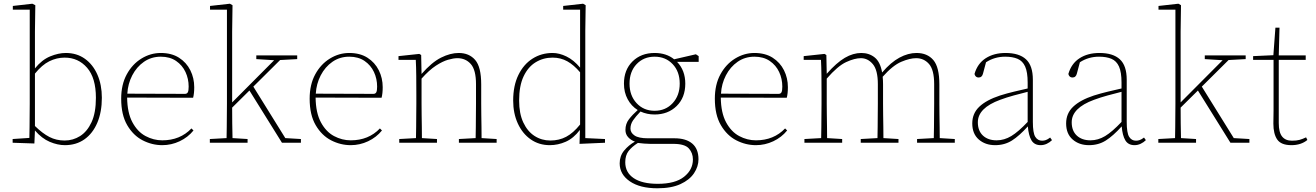

<svg xmlns="http://www.w3.org/2000/svg" viewBox="-20 -768 7079 1033"><path d="M48 0V-20L138 -26Q139 -52 139 -85Q139 -118 139.5 -151Q140 -184 140 -210V-716H49V-736L154 -748L170 -740L168 -598V-400Q205 -446 249.5 -464.5Q294 -483 334 -483Q393 -483 436.5 -452Q480 -421 504 -366.5Q528 -312 528 -242Q528 -165 503.5 -107.5Q479 -50 434.5 -18.5Q390 13 329 13Q290 13 247.5 -5Q205 -23 168 -66L165 4ZM328 -458Q285 -458 245.5 -438.5Q206 -419 168 -372V-90Q209 -50 246 -31Q283 -12 328 -12Q373 -12 411 -36Q449 -60 472.5 -110.5Q496 -161 496 -242Q496 -349 448.5 -403.5Q401 -458 328 -458Z M845 -463Q794 -463 754.5 -435.5Q715 -408 691.5 -362.5Q668 -317 665 -264L975 -263Q986 -263 990.5 -271.5Q995 -280 995 -302Q995 -344 978 -380.5Q961 -417 927.5 -440Q894 -463 845 -463ZM853 13Q798 13 747.5 -13Q697 -39 664.5 -94.5Q632 -150 632 -237Q632 -313 662 -368Q692 -423 741 -453Q790 -483 845 -483Q903 -483 943 -457.5Q983 -432 1004 -390Q1025 -348 1025 -299Q1025 -265 1019 -242L664 -243Q665 -161 692.5 -110Q720 -59 763 -36Q806 -13 853 -13Q949 -13 1010 -77L1021 -66Q991 -29 946.5 -8Q902 13 853 13Z M1109 0V-20L1199 -25Q1200 -51 1200 -84.5Q1200 -118 1200.5 -151Q1201 -184 1201 -210V-716H1110V-736L1217 -748L1231 -740L1229 -598V-217L1455 -444L1359 -450V-470H1579V-450L1487 -445L1343 -302L1515 -25L1599 -20V0H1497L1322 -281L1229 -189Q1229 -151 1229.5 -105Q1230 -59 1231 -25L1312 -20V0Z M1859 -463Q1808 -463 1768.5 -435.5Q1729 -408 1705.5 -362.5Q1682 -317 1679 -264L1989 -263Q2000 -263 2004.5 -271.5Q2009 -280 2009 -302Q2009 -344 1992 -380.5Q1975 -417 1941.5 -440Q1908 -463 1859 -463ZM1867 13Q1812 13 1761.5 -13Q1711 -39 1678.5 -94.5Q1646 -150 1646 -237Q1646 -313 1676 -368Q1706 -423 1755 -453Q1804 -483 1859 -483Q1917 -483 1957 -457.5Q1997 -432 2018 -390Q2039 -348 2039 -299Q2039 -265 2033 -242L1678 -243Q1679 -161 1706.5 -110Q1734 -59 1777 -36Q1820 -13 1867 -13Q1963 -13 2024 -77L2035 -66Q2005 -29 1960.5 -8Q1916 13 1867 13Z M2128 0V-20L2218 -25Q2219 -51 2219 -84.5Q2219 -118 2219.5 -151Q2220 -184 2220 -210V-259Q2220 -312 2219.5 -360Q2219 -408 2217 -446H2124V-466L2236 -478L2246 -472L2248 -370Q2303 -433 2353 -458Q2403 -483 2448 -483Q2504 -483 2536.5 -445.5Q2569 -408 2569 -314V-210Q2569 -183 2569.5 -149.5Q2570 -116 2570.5 -83.5Q2571 -51 2571 -25L2652 -20V0H2449V-20L2539 -25Q2540 -51 2540 -83.5Q2540 -116 2540.5 -149.5Q2541 -183 2541 -210V-315Q2541 -392 2513 -423.5Q2485 -455 2441 -455Q2420 -455 2390.5 -446.5Q2361 -438 2325 -414.5Q2289 -391 2248 -345V-210Q2248 -184 2248.5 -150.5Q2249 -117 2249.5 -84Q2250 -51 2250 -25L2331 -20V0Z M2773 -227Q2773 -157 2795.5 -109Q2818 -61 2856 -36.5Q2894 -12 2941 -12Q2988 -12 3026 -32Q3064 -52 3101 -98V-379Q3068 -418 3032.5 -438Q2997 -458 2953 -458Q2903 -458 2862 -433Q2821 -408 2797 -357Q2773 -306 2773 -227ZM3098 6 3100 -69Q3066 -24 3024 -5.5Q2982 13 2938 13Q2880 13 2835.5 -18Q2791 -49 2766 -103.5Q2741 -158 2741 -227Q2741 -307 2769 -364.5Q2797 -422 2845 -452.5Q2893 -483 2953 -483Q2989 -483 3028 -464Q3067 -445 3101 -404V-716H3010V-736L3117 -748L3131 -740L3129 -602V-25L3235 -20V0Z M3502 -172Q3561 -172 3599 -213Q3637 -254 3637 -318Q3637 -383 3599 -423Q3561 -463 3502 -463Q3443 -463 3405 -423Q3367 -383 3367 -318Q3367 -254 3405 -213Q3443 -172 3502 -172ZM3502 -152Q3461 -152 3426 -168Q3400 -141 3386 -120.5Q3372 -100 3372 -76Q3372 -54 3394 -39Q3416 -24 3466 -24H3609Q3671 -24 3704.5 4.5Q3738 33 3738 89Q3738 128 3714 164Q3690 200 3641 222.5Q3592 245 3517 245Q3423 245 3368.5 207.5Q3314 170 3314 111Q3314 71 3338 42Q3362 13 3396 -6Q3374 -14 3359.5 -30Q3345 -46 3345 -69Q3345 -102 3364 -126.5Q3383 -151 3411 -176Q3377 -197 3357 -234Q3337 -271 3337 -318Q3337 -392 3383 -437.5Q3429 -483 3502 -483Q3565 -483 3607 -449L3724 -476L3739 -466V-435H3623Q3667 -389 3667 -318Q3667 -243 3620.5 -197.5Q3574 -152 3502 -152ZM3344 105Q3344 160 3389.5 190.5Q3435 221 3519 221Q3613 221 3660.5 183Q3708 145 3708 90Q3708 55 3686 30.5Q3664 6 3602 6H3478Q3462 6 3445.5 4.5Q3429 3 3412 1Q3379 22 3361.5 45Q3344 68 3344 105Z M4039 -463Q3988 -463 3948.5 -435.5Q3909 -408 3885.5 -362.5Q3862 -317 3859 -264L4169 -263Q4180 -263 4184.5 -271.5Q4189 -280 4189 -302Q4189 -344 4172 -380.5Q4155 -417 4121.5 -440Q4088 -463 4039 -463ZM4047 13Q3992 13 3941.5 -13Q3891 -39 3858.5 -94.5Q3826 -150 3826 -237Q3826 -313 3856 -368Q3886 -423 3935 -453Q3984 -483 4039 -483Q4097 -483 4137 -457.5Q4177 -432 4198 -390Q4219 -348 4219 -299Q4219 -265 4213 -242L3858 -243Q3859 -161 3886.5 -110Q3914 -59 3957 -36Q4000 -13 4047 -13Q4143 -13 4204 -77L4215 -66Q4185 -29 4140.5 -8Q4096 13 4047 13Z M4308 0V-20L4398 -25Q4399 -51 4399 -84.5Q4399 -118 4399.5 -151Q4400 -184 4400 -210V-259Q4400 -312 4399.5 -360Q4399 -408 4397 -446H4304V-466L4416 -478L4426 -472L4428 -371Q4481 -431 4525.5 -457Q4570 -483 4614 -483Q4656 -483 4686 -459Q4716 -435 4726 -378Q4773 -433 4819.5 -458Q4866 -483 4911 -483Q4969 -483 5001.5 -445Q5034 -407 5034 -314V-210Q5034 -183 5034.5 -149.5Q5035 -116 5035.5 -83.5Q5036 -51 5036 -25L5117 -20V0H4914V-20L5004 -25Q5005 -51 5005 -83.5Q5005 -116 5005.5 -149.5Q5006 -183 5006 -210V-315Q5006 -392 4978.5 -423.5Q4951 -455 4909 -455Q4875 -455 4829 -435.5Q4783 -416 4729 -355Q4730 -345 4730.5 -335Q4731 -325 4731 -314V-210Q4731 -183 4731.5 -149.5Q4732 -116 4732.5 -83.5Q4733 -51 4733 -25L4814 -20V0H4611V-20L4701 -25Q4702 -51 4702 -83.5Q4702 -116 4702.5 -149.5Q4703 -183 4703 -210V-315Q4703 -391 4676 -423Q4649 -455 4612 -455Q4578 -455 4532.5 -434Q4487 -413 4428 -345V-210Q4428 -184 4428.5 -150.5Q4429 -117 4429.5 -84Q4430 -51 4430 -25L4511 -20V0Z M5579 13Q5545 13 5529.5 -13Q5514 -39 5510 -88Q5464 -37 5424.5 -12Q5385 13 5334 13Q5281 13 5246 -17.5Q5211 -48 5211 -104Q5211 -158 5249 -194Q5287 -230 5360 -254Q5398 -266 5436 -275Q5474 -284 5509 -292V-324Q5509 -380 5495.5 -410Q5482 -440 5455 -451.5Q5428 -463 5388 -463Q5331 -463 5285 -433L5269 -373Q5264 -351 5245 -351Q5228 -351 5223 -370Q5239 -426 5283 -454.5Q5327 -483 5390 -483Q5463 -483 5500 -449Q5537 -415 5537 -339V-112Q5537 -53 5550 -32Q5563 -11 5587 -11Q5597 -11 5607 -14.5Q5617 -18 5630 -28L5640 -14Q5628 -2 5612 5.5Q5596 13 5579 13ZM5241 -110Q5241 -64 5268.5 -38.5Q5296 -13 5342 -13Q5383 -13 5421 -36Q5459 -59 5509 -112V-274Q5473 -265 5434.5 -254.5Q5396 -244 5361 -231Q5241 -187 5241 -110Z M6084 13Q6050 13 6034.5 -13Q6019 -39 6015 -88Q5969 -37 5929.5 -12Q5890 13 5839 13Q5786 13 5751 -17.5Q5716 -48 5716 -104Q5716 -158 5754 -194Q5792 -230 5865 -254Q5903 -266 5941 -275Q5979 -284 6014 -292V-324Q6014 -380 6000.5 -410Q5987 -440 5960 -451.5Q5933 -463 5893 -463Q5836 -463 5790 -433L5774 -373Q5769 -351 5750 -351Q5733 -351 5728 -370Q5744 -426 5788 -454.5Q5832 -483 5895 -483Q5968 -483 6005 -449Q6042 -415 6042 -339V-112Q6042 -53 6055 -32Q6068 -11 6092 -11Q6102 -11 6112 -14.5Q6122 -18 6135 -28L6145 -14Q6133 -2 6117 5.5Q6101 13 6084 13ZM5746 -110Q5746 -64 5773.5 -38.5Q5801 -13 5847 -13Q5888 -13 5926 -36Q5964 -59 6014 -112V-274Q5978 -265 5939.5 -254.5Q5901 -244 5866 -231Q5746 -187 5746 -110Z M6212 0V-20L6302 -25Q6303 -51 6303 -84.5Q6303 -118 6303.5 -151Q6304 -184 6304 -210V-716H6213V-736L6320 -748L6334 -740L6332 -598V-217L6558 -444L6462 -450V-470H6682V-450L6590 -445L6446 -302L6618 -25L6702 -20V0H6600L6425 -281L6332 -189Q6332 -151 6332.5 -105Q6333 -59 6334 -25L6415 -20V0Z M6928 13Q6873 13 6852 -17Q6831 -47 6831 -103Q6831 -124 6831.5 -139Q6832 -154 6832 -174V-446H6722V-466L6831 -471L6842 -619H6864L6860 -470H7005V-446H6860V-106Q6860 -56 6878 -33.5Q6896 -11 6931 -11Q6956 -11 6972 -15.5Q6988 -20 7007 -29L7014 -15Q6980 13 6928 13Z"/></svg>

Font: Source Serif Pro ExtraLight
Style: Regular
Weight: 200
Designer: Frank Grießhammer
Foundry: Adobe Systems Incorporated
Version: Version 3.001;hotconv 1.0.111;makeotfexe 2.5.65597